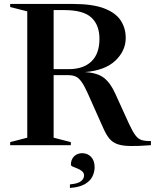

<svg xmlns="http://www.w3.org/2000/svg" viewBox="-20 -735 784 972"><path d="M31.5 -699.5V-715H349Q449 -715 507.5 -692.5Q566 -670 591.2 -631.2Q616.5 -592.5 616.5 -543Q616.5 -478 564.2 -428.2Q512 -378.5 409.5 -370Q474 -366.5 507 -340.2Q540 -314 564 -260L633 -108.5Q651.5 -68.5 665.8 -49.8Q680 -31 697.8 -25.8Q715.5 -20.5 744 -21V0Q680 5 639.5 4.2Q599 3.5 574 -5.5Q549 -14.5 533.2 -34Q517.5 -53.5 503 -86L422 -267.5Q405.5 -303.5 391.8 -322.2Q378 -341 362.5 -347.8Q347 -354.5 325.5 -354.5H251.5V-38L338.5 -15.5V0H31.5V-15.5L118 -38V-677.5ZM328.5 -385Q402 -385 442.8 -424Q483.5 -463 483.5 -538.5Q483.5 -608 442.8 -646Q402 -684 305 -684H251.5V-385ZM334 198.5Q374 195 389.8 182.5Q405.5 170 405.5 153.5Q405.5 140 395.5 131.8Q385.5 123.5 372.2 118.2Q359 113 349 108.8Q339 104.5 339 98.5Q339 72.5 355 56.5Q371 40.5 396.5 40.5Q423 40.5 441 59.2Q459 78 459 111.5Q459 135.5 448 158.2Q437 181 409.8 197Q382.5 213 334 216.5Z"/></svg>

Font: Newsreader 72pt Medium
Style: Regular
Weight: 500
Designer: Hugues Gentile
Foundry: Production Type
Version: Version 1.003; ttfautohint (v1.8.3)